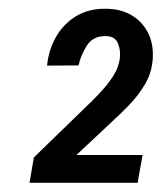

<svg xmlns="http://www.w3.org/2000/svg" viewBox="-20 -737 365 432"><path d="M300.8 -388.2 289.6 -325.7H46.4L56.2 -382.8L189 -511.7Q201.2 -523.9 214.4 -538.8Q227.5 -553.7 237.3 -570.3Q247.1 -586.9 249.5 -605Q252 -622.6 245.6 -638.9Q239.3 -655.3 218.3 -655.8Q189.5 -656.2 175.8 -635Q162.1 -613.8 156.7 -589.8L85.9 -589.4Q89.4 -625 106.2 -654.3Q123 -683.6 151.4 -700.7Q179.7 -717.8 217.8 -717.3Q251 -717.3 275.4 -703.1Q299.8 -689 312.7 -663.8Q325.7 -638.7 323.7 -605.5Q321.8 -574.2 306.9 -548.6Q292 -522.9 270.8 -501Q249.5 -479 228 -459.5L151.9 -388.2Z"/></svg>

Font: Roboto Condensed
Style: Italic
Weight: 400
Italic angle: -12°
Designer: Christian Robertson
Foundry: Google
Version: Version 3.0